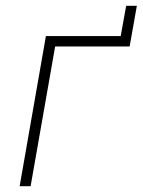

<svg xmlns="http://www.w3.org/2000/svg" viewBox="-20 -645 494 665"><path d="M48 0H86L171 -484H429L454 -625H417L398 -520H139Z"/></svg>

Font: Fixel Display ExtraLight
Style: Italic
Weight: 200
Italic angle: -10°
Designer: AlfaBravo + MacPaw
Foundry: Kyrylo Tkachov, Marchela Mozhyna, Serhii Makarenko, Maria Weinstein, Zakhar Kryvoshyya
Version: Version 1.210;Glyphs 3.2 (3217)